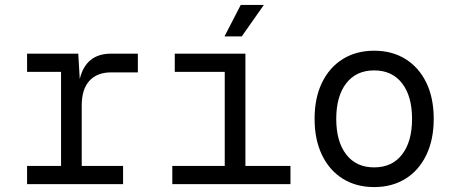

<svg xmlns="http://www.w3.org/2000/svg" viewBox="-20 -748 1840 780"><path d="M90 0V-74H228V-456H90V-530H298L304 -427Q329 -530 431 -530H540V-454H432Q374 -454 343 -419.5Q312 -385 312 -320V-74H480V0Z M680 0V-74H893V-456H690V-530H977V-74H1160V0ZM892 -600 958 -728H1052L962 -600Z M1500 12Q1427 12 1372.5 -22Q1318 -56 1288 -118.5Q1258 -181 1258 -265Q1258 -350 1288 -412Q1318 -474 1372.5 -508Q1427 -542 1500 -542Q1573 -542 1627.5 -508Q1682 -474 1712 -412Q1742 -350 1742 -265Q1742 -181 1712 -118.5Q1682 -56 1627.5 -22Q1573 12 1500 12ZM1500 -68Q1573 -68 1613.5 -120.5Q1654 -173 1654 -265Q1654 -357 1613.5 -409.5Q1573 -462 1500 -462Q1427 -462 1386.5 -409.5Q1346 -357 1346 -265Q1346 -173 1386.5 -120.5Q1427 -68 1500 -68Z"/></svg>

Font: Geist Mono
Style: Regular
Weight: 400
Monospace: yes
Designer: Basement.studio, Andrés Briganti, Mateo Zaragoza
Foundry: Basement.studio, Vercel, Andrés Briganti, Guido Ferreyra, Mateo Zaragoza
Version: Version 1.500; ttfautohint (v1.8.4.7-5d5b)